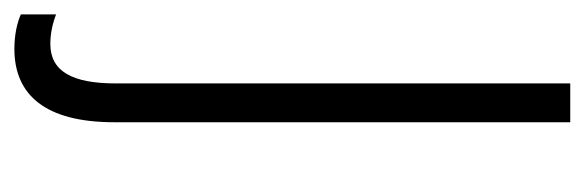

<svg xmlns="http://www.w3.org/2000/svg" viewBox="-314 -279 813 267"><g transform="rotate(90 92.5 -145.5)"><path d="M27 241C91 241 129 198 129 102V-532H75V100C75 161 58 191 20 191C6 191 -8 188 -21 183V232C-10 237 7 241 27 241Z"/></g></svg>

Font: Noto Sans Malayalam Condensed Light
Style: Regular
Weight: 300
Width: 3
Designer: Jelle Bosma - Monotype Design Team
Foundry: Monotype Imaging Inc.
Version: Version 2.104